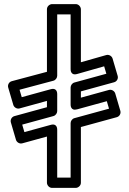

<svg xmlns="http://www.w3.org/2000/svg" viewBox="-20 -905 626 935"><path d="M323.9 -40H258.6V-272.8C258.6 -275.8 259.5 -305.9 226.9 -296.9L98.8 -261.7L88.1 -298.1L240.2 -339.8C251.6 -342.9 258.6 -354.5 258.6 -363.9V-446.4C258.6 -449.3 259.5 -479.4 227 -470.5L85.9 -431.8L75.2 -468L240 -511.9C251.5 -515 258.6 -526.4 258.6 -536.1V-835H323.9V-568.8C323.9 -566 322.9 -535.4 355.7 -544.7L487.2 -582.1L497.9 -545.9L342.3 -503.2C330.8 -500.1 323.9 -488.5 323.9 -479.1V-396.6C323.9 -393.7 323 -363.6 355.5 -372.5L500.1 -412.2L510.9 -375.8L342.3 -329.6C330.8 -326.5 323.9 -315 323.9 -305.5ZM348.9 10C359.6 10 373.9 0.1 373.9 -15V-286.4L548.6 -334.3C562.6 -338.1 569.8 -352.6 566 -365.5L541.2 -449.9C537.9 -461.1 524.4 -470.8 510.6 -467L373.9 -429.4V-460L535.6 -504.4C549.6 -508.2 556.8 -522.7 553 -535.5L528.2 -619.9C524.8 -631.5 511.1 -640.8 497.4 -636.9L373.9 -601.8V-860C373.9 -870.7 364 -885 348.9 -885H233.6C222.8 -885 208.6 -875.1 208.6 -860V-555.3L37.5 -509.7C23.2 -505.9 16.2 -491.3 20 -478.5L44.8 -394.1C48.1 -382.9 61.6 -373.2 75.4 -377L208.6 -413.6V-383L50.4 -339.6C36.4 -335.8 29.2 -321.3 33 -308.5L57.8 -224C61.1 -212.8 74.6 -203.2 88.4 -207L208.6 -240V-15C208.6 -4.3 218.4 10 233.6 10Z"/></svg>

Font: Stormning Aesir
Style: Light
Weight: 400
Designer: Robert Jablonski, Mew Too
Foundry: Cannot Into Space Fonts
Version: Version 0.90